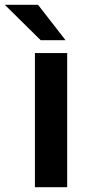

<svg xmlns="http://www.w3.org/2000/svg" viewBox="-85 -783 363 803"><path d="M196 0H61V-561H196ZM74 -763 189 -615H85L-65 -763Z"/></svg>

Font: Open Sauce One
Style: Bold
Weight: 700
Designer: Alfredo Marco Pradil
Foundry: Creative Sauce Fz LLC
Version: Version 1.477